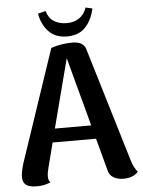

<svg xmlns="http://www.w3.org/2000/svg" viewBox="-60 -934 742 995"><g transform="rotate(-5 311.5 -436.5)"><path d="M619 -16Q593 14 542 14Q511 14 489.5 1Q468 -12 463 -37L418 -205H192L159 -76Q152 -50 152 -32Q152 -11 163 0Q144 7 128.5 10.5Q113 14 91 14Q53 14 35.5 1Q18 -12 18 -41Q18 -65 31 -109L228 -694Q283 -712 338 -712Q398 -712 409 -669L587 -78Q599 -37 619 -16ZM399 -276 303 -634 210 -276ZM315 -746Q254 -746 219 -783.5Q184 -821 175 -877L215 -887Q226 -849 253.5 -832Q281 -815 320 -815Q357 -815 384 -833Q411 -851 423 -887Q449 -881 458 -879Q445 -819 410.5 -782.5Q376 -746 315 -746Z"/></g></svg>

Font: Arima Madurai Black
Style: Regular
Weight: 900
Designer: Joana Correia and Natanael Gama
Foundry: NDISCOVER
Version: Version 1.019